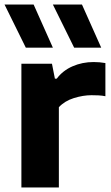

<svg xmlns="http://www.w3.org/2000/svg" viewBox="-23 -828 492 848"><path d="M71.5 0V-546.5H206.5L219.5 -480.5H227.5Q254.5 -516.5 297.5 -535.2Q340.5 -554 390.5 -554Q417 -554 442.5 -549.5V-403Q428 -406 411.8 -406.8Q395.5 -407.5 381 -407.5Q344 -407.5 303.2 -394.8Q262.5 -382 237 -354.5V0ZM304.5 -617.5 210.5 -808H339L424 -617.5ZM91 -617.5 -3 -808H125.5L210.5 -617.5Z"/></svg>

Font: Encode Sans Expanded
Style: Bold
Weight: 700
Width: 7
Designer: Multiple Designers
Foundry: Impallari Type
Version: Version 3.000; ttfautohint (v1.8.3) -l 8 -r 50 -G 200 -x 14 